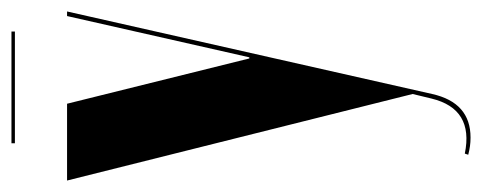

<svg xmlns="http://www.w3.org/2000/svg" viewBox="-282 -563 841 335"><g transform="rotate(-90 138.5 -395.5)"><path d="M204 -381H206L278 -699H286L142 -62Q127 5 66 5Q58 5 51 4Q44 3 36 1L38 -5Q116 11 134 -63L142 -96L-9 -699H125ZM251 -790H56V-796H251Z"/></g></svg>

Font: Moniqa Black Display
Style: Regular
Weight: 900
Designer: Rajesh Rajput
Foundry: Rajesh Rajput
Version: Version 1.000